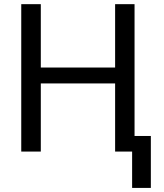

<svg xmlns="http://www.w3.org/2000/svg" viewBox="-20 -731 790 926"><path d="M546.9 -405.3V-328.6H162.1V-405.3ZM176.8 -710.9V0H82.5V-710.9ZM628.9 -710.9V0H535.2V-710.9ZM707.5 -75.2V175.3H617.2V-75.2Z"/></svg>

Font: RobotoDEMO
Style: Regular
Weight: 400
Designer: Christian Robertson
Foundry: Google
Version: Version 2.136